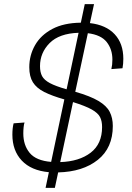

<svg xmlns="http://www.w3.org/2000/svg" viewBox="-20 -820 640 931"><path d="M201 91 217 15Q131 7 85.5 -41.5Q40 -90 40 -167Q40 -199 46 -222L99 -226Q96 -218 94.5 -203Q93 -188 93 -173Q93 -116 124 -78.5Q155 -41 228 -35L292 -338Q232 -355 194.5 -374Q157 -393 139.5 -421Q122 -449 122 -494Q122 -552 150 -601Q178 -650 233.5 -679.5Q289 -709 372 -710L391 -800H436L416 -708Q494 -699 536 -654Q578 -609 578 -535Q578 -523 577 -511Q576 -499 574 -489L520 -485Q525 -506 525 -531Q525 -581 497.5 -616Q470 -651 406 -659L345 -375Q418 -354 457.5 -330.5Q497 -307 512 -277.5Q527 -248 527 -209Q527 -103 454.5 -45Q382 13 262 16L246 91ZM174 -499Q174 -470 184 -451Q194 -432 222 -417Q250 -402 303 -387L361 -661Q267 -658 220.5 -611Q174 -564 174 -499ZM475 -204Q475 -233 465 -252.5Q455 -272 425 -289Q395 -306 334 -325L272 -34Q364 -37 419.5 -79.5Q475 -122 475 -204Z"/></svg>

Font: Geist Mono ExtraLight
Style: Italic
Weight: 200
Italic angle: -12°
Monospace: yes
Designer: Basement.studio, Andrés Briganti, Mateo Zaragoza
Foundry: Basement.studio, Vercel, Andrés Briganti, Guido Ferreyra, Mateo Zaragoza
Version: Version 1.500; ttfautohint (v1.8.4.7-5d5b)